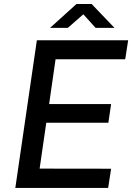

<svg xmlns="http://www.w3.org/2000/svg" viewBox="-20 -920 648 940"><path d="M55 0 160.5 -723H607.5L593 -630H252L220.5 -410.5H524L510.5 -319H206.5L174 -94.5L524 -94L509.5 0ZM225 -783.5 354.5 -900.5H428.5L540.5 -783.5H448L388 -850L312 -783.5Z"/></svg>

Font: Public Sans Thin Medium
Style: Italic
Weight: 500
Italic angle: -8°
Version: Version 2.001